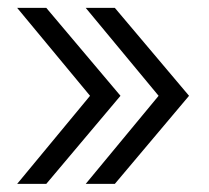

<svg xmlns="http://www.w3.org/2000/svg" viewBox="-20 -530 522 480"><path d="M22.9 -70.3 205.1 -290.5 22.9 -510.3H95.7L281.2 -290.5L95.7 -70.3ZM194.3 -70.3 376.5 -290.5 194.3 -510.3H267.1L452.6 -290.5L267.1 -70.3Z"/></svg>

Font: Inter Display Light
Style: Regular
Weight: 300
Designer: Rasmus Andersson
Foundry: rsms
Version: Version 4.000;git-a52131595